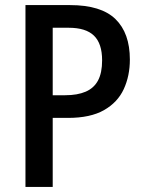

<svg xmlns="http://www.w3.org/2000/svg" viewBox="-20 -734 569 754"><path d="M255 -714Q377 -714 433.5 -659Q490 -604 490 -500Q490 -436 466 -384Q442 -332 388.5 -301.5Q335 -271 247 -271H187V0H80V-714ZM250 -625H187V-360H236Q284 -360 316.5 -374Q349 -388 365 -418Q381 -448 381 -497Q381 -563 349 -594Q317 -625 250 -625Z"/></svg>

Font: Noto Sans Display SemiCondensed Medium
Style: Regular
Weight: 500
Width: 4
Designer: Monotype Design Team
Foundry: Monotype Imaging Inc.
Version: Version 2.003